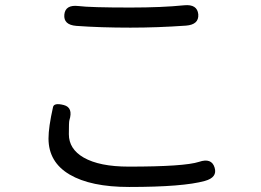

<svg xmlns="http://www.w3.org/2000/svg" viewBox="-20 -719 1040 764"><path d="M494 25Q341 25 257 -24.5Q173 -74 173 -168Q173 -213 191 -293Q195 -311 234 -301Q272 -291 256 -240Q254 -234 254 -185Q254 -126 313 -92Q376 -56 492 -56Q714 -56 772 -75Q822 -92 834 -52Q846 -13 795 1Q709 25 494 25ZM499 -609Q380 -609 284 -616Q232 -620 236 -661Q240 -701 292 -695Q339 -689 499 -689Q625 -689 713 -698Q765 -703 769 -662Q772 -621 720 -617Q606 -609 499 -609Z"/></svg>

Font: Resource Han Rounded JP
Style: Regular
Weight: 400
Designer: Cyano Hao (round all glyphs); Ryoko NISHIZUKA 西塚涼子 (kana, bopomofo & ideographs); Paul D. Hunt (Latin, Greek & Cyrillic)
Foundry: Cyano Hao
Version: 0.990